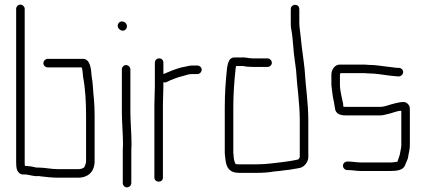

<svg xmlns="http://www.w3.org/2000/svg" viewBox="-20 -748 1845 832"><path d="M186 -456H334C338 -447 339 -425 340 -415C350 -363 353 -304 353 -245V-50C353 -40 349 -32 346 -25C343 -18 328 -15 318 -15H233C200 -15 174 -22 144 -22C140 -21 136 -22 133 -23C121 -26 108 -28 95 -29H88C87 -34 87 -39 87 -46V-710C87 -719 78 -728 68 -728C58 -728 50 -719 50 -710V-46C50 -31 51 -21 53 -14C56 -4 66 8 79 8H92C109 10 128 17 146 15C149 15 152 15 155 16C178 19 206 22 233 22H318C363 22 390 -5 390 -50V-245C390 -272 389 -295 387 -319C383 -350 383 -390 377 -418C375 -450 371 -493 339 -493H186C177 -493 168 -484 168 -474C168 -464 177 -456 186 -456Z M508 -448V-265C508 -217 513 -169 513 -122C512 -107 512 -93 512 -79V45C512 55 520 64 530 64C540 64 549 55 549 45V-79C549 -93 549 -107 550 -122C550 -170 545 -217 545 -265V-448C545 -457 536 -466 526 -466C516 -466 508 -457 508 -448ZM490 -636C490 -625 502 -615 512 -615C522 -615 530 -624 530 -634C530 -646 520 -655 508 -655C498 -655 490 -646 490 -636Z M651 -476V-374C651 -351 649 -319 649 -294V21C649 32 657 39 668 39C679 39 686 32 686 21V-295C686 -320 688 -351 688 -374V-392C693 -390 698 -390 703 -393C723 -403 749 -413 774 -419C786 -422 797 -427 810 -427H836C845 -427 854 -436 854 -446C854 -456 845 -464 836 -464H808C801 -463 794 -462 787 -460L767 -456C739 -449 712 -437 688 -427V-476C688 -487 681 -495 670 -495C659 -495 651 -487 651 -476Z M1139 -495H1076C1057 -495 1041 -501 1024 -499H995C973 -499 968 -476 964 -455C958 -398 954 -344 954 -282V-93C954 -86 954 -80 955 -74L957 -56C961 -21 975 1 1015 1H1095C1121 1 1146 -1 1168 -5L1190 -7C1199 -8 1206 -9 1212 -10L1230 -12C1243 -13 1250 -16 1262 -17L1282 -21C1299 -26 1316 -46 1316 -67V-226C1316 -304 1304 -375 1300 -448C1295 -495 1287 -543 1283 -589C1281 -612 1277 -628 1277 -651V-708C1277 -719 1270 -727 1259 -727C1248 -727 1240 -719 1240 -708V-652C1240 -643 1240 -635 1241 -628C1246 -601 1249 -574 1251 -545C1253 -510 1259 -479 1263 -444C1267 -372 1279 -303 1279 -226V-67C1279 -65 1274 -58 1272 -57C1251 -52 1229 -49 1208 -46C1171 -42 1135 -36 1095 -36H1015C1010 -36 1006 -36 1002 -37H1001C995 -47 992 -64 992 -77C991 -82 991 -88 991 -93V-282C991 -341 995 -396 1001 -450L1003 -462H1033C1045 -459 1062 -458 1076 -458H1139C1149 -458 1158 -466 1158 -476C1158 -486 1149 -495 1139 -495Z M1416 -425V-383C1416 -371 1419 -359 1420 -347L1422 -331C1426 -314 1429 -294 1432 -276C1435 -256 1453 -248 1477 -248H1628C1642 -248 1649 -252 1661 -254C1678 -257 1700 -268 1719 -268V-118C1719 -107 1715 -96 1714 -86C1712 -72 1706 -60 1702 -47L1686 -45C1681 -44 1675 -44 1669 -44H1543C1526 -44 1506 -48 1491 -48H1485C1475 -48 1466 -40 1466 -30C1466 -20 1475 -11 1484 -11H1490C1507 -11 1524 -7 1543 -7H1669C1699 -7 1726 -10 1735 -31C1738 -41 1745 -53 1748 -64C1750 -82 1756 -98 1756 -118V-278C1756 -292 1743 -306 1729 -306C1715 -306 1704 -303 1691 -300C1671 -296 1649 -285 1628 -285H1477C1474 -285 1471 -285 1468 -286C1467 -290 1467 -294 1467 -298C1462 -324 1453 -353 1453 -383V-424C1453 -425 1454 -428 1455 -431H1554C1561 -431 1567 -431 1574 -430C1607 -430 1640 -424 1671 -420C1680 -420 1694 -417 1702 -417H1709C1718 -417 1727 -426 1727 -436C1727 -446 1718 -454 1709 -454H1702C1694 -454 1684 -456 1676 -457C1643 -460 1611 -467 1575 -467C1568 -468 1562 -468 1555 -468H1451C1432 -468 1416 -447 1416 -425Z"/></svg>

Font: Electronic
Style: SeLt
Weight: 300
Version: Version 1.011